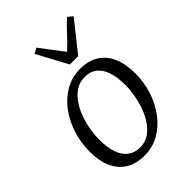

<svg xmlns="http://www.w3.org/2000/svg" viewBox="-238 -920 1035 1035"><g transform="rotate(-45 280.0 -402.0)"><path d="M322.5 -567Q385.5 -567 428.8 -540Q472 -513 494.2 -461.5Q516.5 -410 516.5 -337Q516.5 -272 496.5 -210Q476.5 -148 439.5 -98.2Q402.5 -48.5 351.5 -19.2Q300.5 10 239 10Q177 10 133 -16.2Q89 -42.5 66.2 -92.8Q43.5 -143 43.5 -213.5Q43.5 -280.5 63.2 -343.8Q83 -407 120 -457.2Q157 -507.5 208.5 -537.2Q260 -567 322.5 -567ZM309 -518.5Q272.5 -518.5 243.2 -500.5Q214 -482.5 192 -452Q170 -421.5 155.2 -382.8Q140.5 -344 133.2 -302.2Q126 -260.5 126 -220.5Q126 -162 140.5 -121.5Q155 -81 183.5 -59.5Q212 -38 253.5 -38Q289 -38 317.8 -56Q346.5 -74 368.2 -104.5Q390 -135 404.5 -173.5Q419 -212 426.5 -253.8Q434 -295.5 434 -335Q434 -392.5 420.2 -433.5Q406.5 -474.5 379 -496.5Q351.5 -518.5 309 -518.5ZM300.5 -622.5 206.5 -797 237 -814.5Q262 -781 287.2 -748Q312.5 -715 338 -681.5Q375 -715 404.5 -748Q434 -781 471 -814.5L499 -792L364 -622.5Z"/></g></svg>

Font: Merriweather 20pt Light
Style: Italic
Weight: 300
Italic angle: -7.8°
Version: Version 2.101